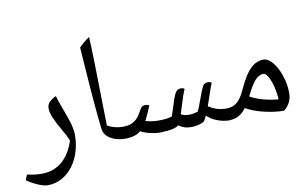

<svg xmlns="http://www.w3.org/2000/svg" viewBox="-137 -977 2285 1424"><g transform="rotate(-10 1006.0 -265.0)"><path d="M113.8 250Q87.4 250 41.3 230.2Q-4.9 210.4 -40 184.1L-23.9 145Q17.1 153.3 39.1 155.8Q61 158.2 86.9 158.2Q174.8 158.2 238 105.7Q301.3 53.2 334 -47.9Q323.2 -74.7 313 -94.2Q302.7 -113.8 278.3 -156.2Q256.3 -192.9 237.8 -236.1Q219.2 -279.3 219.2 -309.1Q219.2 -338.9 237.5 -357.2Q255.9 -375.5 288.1 -391.1Q295.9 -359.4 321.3 -293.5Q356.9 -199.2 367.4 -156.7Q377.9 -114.3 377.9 -85Q377.9 6.8 343.5 84.5Q309.1 162.1 248.3 206.1Q187.5 250 113.8 250Z M606.9 -779.8Q614.3 -636.7 619.6 -282.2L623 -109.9Q677.2 -80.1 746.1 -80.1Q755.9 -80.1 755.9 -69.8V0Q755.9 9.8 746.1 9.8Q676.8 9.8 630.9 -17.8Q585 -45.4 579.1 -92.8Q559.6 -254.9 539.1 -557.1L527.8 -713.9Q562.5 -750.5 606.9 -779.8Z M1525.9 9.8Q1480.5 9.8 1433.8 -8.1Q1387.2 -25.9 1358.9 -55.2L1341.8 -22Q1334 -8.8 1302.2 0.5Q1270.5 9.8 1237.8 9.8Q1207 9.8 1185.1 1.7Q1163.1 -6.3 1143.1 -20Q1132.3 -7.3 1095.9 0.5Q1059.6 8.3 1002 9.8Q968.8 9.8 926.3 -0.5Q883.8 -10.7 857.9 -25.9Q819.3 9.8 735.8 9.8Q726.1 9.8 726.1 0V-69.8Q726.1 -80.1 735.8 -80.1Q768.6 -80.1 790 -86.2Q811.5 -92.3 831.1 -106.9Q846.2 -119.1 855.7 -131.1Q865.2 -143.1 894 -191.9Q904.3 -210.4 930.2 -210.4Q948.2 -210.4 959 -202.1Q925.3 -121.6 909.7 -94.2Q949.7 -80.1 1014.6 -80.1Q1070.3 -80.1 1106.9 -91.8Q1114.7 -105 1135.3 -173.3Q1149.4 -222.7 1161.9 -248.3Q1174.3 -273.9 1186 -280.3Q1197.8 -286.6 1210.4 -286.6Q1226.6 -286.6 1237.8 -277.8Q1219.7 -237.3 1191.4 -142.6L1176.8 -97.2Q1195.3 -87.9 1209 -85.4Q1222.7 -83 1239.7 -83Q1268.1 -83 1304.7 -95.2Q1313 -108.9 1338.4 -179.7Q1362.8 -250 1378.9 -277.8Q1390.1 -296.4 1415 -296.4Q1433.1 -296.4 1443.8 -288.1Q1438.5 -275.9 1433.3 -262Q1428.2 -248 1384.8 -121.1Q1412.6 -102.5 1445.6 -91.3Q1478.5 -80.1 1525.9 -80.1Q1535.6 -80.1 1535.6 -69.8V0Q1535.6 9.8 1525.9 9.8Z M1936.5 9.8Q1867.2 9.8 1786.9 -9.5Q1706.5 -28.8 1652.8 -60.1Q1624 -21.5 1591.3 -5.9Q1558.6 9.8 1515.6 9.8Q1505.9 9.8 1505.9 0V-69.8Q1505.9 -80.1 1515.6 -80.1Q1560.1 -80.1 1590.1 -100.8Q1620.1 -121.6 1644.5 -167L1667.5 -213.9Q1710.9 -307.6 1754.2 -348.9Q1797.4 -390.1 1851.6 -390.1Q1884.8 -390.1 1918.5 -350.6Q1952.1 -311 1974.4 -244.9Q1996.6 -178.7 1996.6 -112.8Q1996.6 -38.1 1936.5 9.8ZM1833.5 -286.1Q1800.3 -286.1 1771 -255.6Q1741.7 -225.1 1699.7 -139.2Q1784.2 -92.3 1910.6 -80.1Q1908.7 -127 1897 -174.6Q1885.3 -222.2 1867.4 -254.2Q1849.6 -286.1 1833.5 -286.1Z"/></g></svg>

Font: Droid Arabic Naskh
Style: Regular
Weight: 400
Designer: Pascal Zoghbi
Foundry: Ascender Corporation
Version: Version 1.00